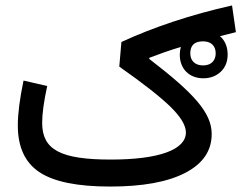

<svg xmlns="http://www.w3.org/2000/svg" viewBox="-20 -685 886 705"><path d="M66.4 -389.2C52.2 -321.3 45.4 -266.6 45.4 -224.6C45.4 -145 71.8 -87.9 125 -52.7C177.7 -17.6 264.2 0 384.3 0C503.4 0 595.2 -16.6 660.2 -50.3C725.1 -84 757.3 -131.3 757.3 -192.9C757.3 -271 692.4 -342.3 527.8 -468.8L528.3 -472.7C562 -485.8 600.6 -499.5 644 -512.7C641.6 -503.9 640.1 -494.6 640.1 -484.4C640.1 -431.6 675.3 -397.5 726.6 -397.5C752.4 -397.5 773.9 -405.8 791 -421.9C807.6 -438 815.9 -459 815.9 -484.4C815.9 -511.2 807.6 -532.7 791.5 -548.8C790 -550.3 789.1 -551.3 787.6 -552.2C806.2 -557.1 825.7 -562 846.2 -566.9L832 -665C681.2 -631.3 543 -585 425.8 -530.8L418 -440.4C503.4 -380.4 565.4 -332 604.5 -294.4C643.1 -256.8 662.6 -225.1 662.6 -198.7C662.6 -134.8 562.5 -99.1 387.2 -99.1C202.6 -99.1 134.8 -134.8 134.8 -233.9C134.8 -267.6 141.1 -313 153.3 -369.1ZM725.6 -533.2C754.4 -533.2 772 -517.1 772 -489.3C772 -461.4 754.4 -444.8 725.6 -444.8C696.8 -444.8 678.7 -461.4 678.7 -489.3C678.7 -518.6 694.3 -533.2 725.6 -533.2Z"/></svg>

Font: Estedad Medium
Style: Regular
Weight: 500
Designer: Amin Abedi
Version: Version 7.3